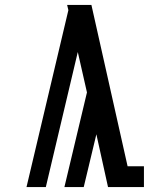

<svg xmlns="http://www.w3.org/2000/svg" viewBox="-20 -755 640 775"><path d="M87 0 256 -714 251 -735Q276 -735 300 -735Q324 -735 349 -735L495 -84H561V0H416L369 -213L318 0H240L331 -382L294 -545L165 0Z"/></svg>

Font: Iosevka Curly Slab MdEx
Style: Regular
Weight: 500
Width: 7
Monospace: yes
Designer: Belleve Invis
Foundry: Belleve Invis
Version: Version 11.1.0; ttfautohint (v1.8.3)